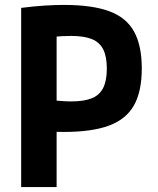

<svg xmlns="http://www.w3.org/2000/svg" viewBox="-20 -760 640 780"><path d="M66 -728Q122 -735 163.5 -737.5Q205 -740 240 -740Q354 -740 423.5 -714.5Q493 -689 524.5 -632Q556 -575 556 -482Q556 -389 524.5 -332.5Q493 -276 423.5 -250Q354 -224 240 -224Q212 -224 184 -225.5Q156 -227 136 -228L200 -352Q215 -351 232.5 -349.5Q250 -348 269 -348Q322 -348 353.5 -361Q385 -374 399.5 -403.5Q414 -433 414 -481Q414 -530 399.5 -559Q385 -588 353.5 -601Q322 -614 269 -614Q250 -614 231.5 -613Q213 -612 200 -610L210 -647V0H66Z"/></svg>

Font: M PLUS Code Latin Expanded
Style: Bold
Weight: 700
Width: 7
Designer: Coji Morishita
Foundry: UNDERFOREST DESIGN
Version: Version 1.002; ttfautohint (v1.8.3)